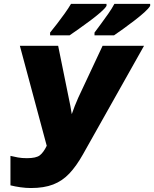

<svg xmlns="http://www.w3.org/2000/svg" viewBox="-20 -947 784 977"><path d="M137.2 9.8Q111.8 9.8 84 5.9Q56.2 2 33.2 -3.9V-153.8Q51.3 -149.4 71 -145.8Q90.8 -142.1 117.2 -142.1Q163.6 -142.1 182.4 -156.5Q201.2 -170.9 217.8 -205.1L81.1 -713.9H275.9L329.1 -452.1Q333.5 -431.2 338.1 -408Q342.8 -384.8 345.2 -366.2Q352.1 -386.2 360.6 -408Q369.1 -429.7 377.9 -449.2L502 -713.9H712.9L401.9 -161.1Q368.7 -102.1 333 -64.2Q297.4 -26.4 250.7 -8.3Q204.1 9.8 137.2 9.8ZM460.9 -767.1V-781.2Q475.1 -800.3 494.1 -825.9Q513.2 -851.6 531.7 -878.2Q550.3 -904.8 562 -927.2H744.1V-917Q736.3 -903.8 714.4 -884Q692.4 -864.3 663.8 -842.3Q635.3 -820.3 607.4 -800.3Q579.6 -780.3 560.1 -767.1ZM234.9 -767.1V-781.2Q250.5 -800.3 270.3 -825.9Q290 -851.6 309.1 -878.2Q328.1 -904.8 341.3 -927.2H522V-917Q514.2 -903.8 491.5 -884Q468.8 -864.3 439.5 -842.3Q410.2 -820.3 381.6 -800.3Q353 -780.3 334 -767.1Z"/></svg>

Font: Open Sans ExtraBold
Style: Italic
Weight: 800
Italic angle: -12°
Designer: Monotype Design Team
Foundry: Monotype Imaging Inc.
Version: Version 3.000; ttfautohint (v1.8.4)